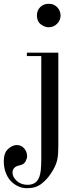

<svg xmlns="http://www.w3.org/2000/svg" viewBox="-104 -716 419 1014"><path d="M91 -635Q91 -661 108.5 -678.5Q126 -696 153 -696Q169 -696 180.5 -690.5Q192 -685 200 -676Q208 -667 212 -656Q216 -645 216 -635Q216 -609 197.5 -590.5Q179 -572 153 -572Q132 -572 111.5 -587.5Q91 -603 91 -635ZM204 -438V53Q204 75 203 92.5Q202 110 198.5 127Q195 144 187 161.5Q179 179 165 200Q145 231 115 254.5Q85 278 39 278Q10 278 -15 264.5Q-40 251 -57 228Q-69 211 -76.5 187.5Q-84 164 -84 135Q-84 92 -61.5 71Q-39 50 -15 50Q8 50 23.5 67.5Q39 85 39 109Q39 121 31 136.5Q23 152 0 157Q-4 158 -10.5 160Q-17 162 -23 166Q-29 170 -33.5 177Q-38 184 -38 195Q-38 219 -15.5 239.5Q7 260 42 260Q63 260 78.5 251Q94 242 103 220Q109 205 111.5 182.5Q114 160 114 118V-420H38V-438Z"/></svg>

Font: EIisabethische
Style: Book
Weight: 400
Designer: Salychow
Version: Version 1.3